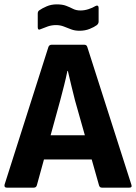

<svg xmlns="http://www.w3.org/2000/svg" viewBox="-22 -860 623 880"><path d="M9 0Q-4 0 -1 -14L200 -645Q204 -655 215 -655H364Q375 -655 378 -645L580 -14Q585 0 571 0H445Q435 0 432 -10L322 -399Q313 -434 305 -467.5Q297 -501 289 -535H287Q280 -501 271.5 -467.5Q263 -434 254 -400L147 -11Q144 0 133 0ZM159 -129 181 -240H393L416 -129ZM342 -719Q321 -719 304 -725.5Q287 -732 270.5 -738.5Q254 -745 235 -745Q215 -745 197.5 -739Q180 -733 166 -727Q151 -719 151 -735V-798Q151 -807 157 -812Q171 -822 192 -831Q213 -840 238 -840Q264 -840 281 -833.5Q298 -827 312.5 -819.5Q327 -812 347 -812Q365 -812 383.5 -818Q402 -824 415 -832Q422 -836 426 -833.5Q430 -831 430 -824V-761Q430 -752 422 -745Q410 -736 389 -727.5Q368 -719 342 -719Z"/></svg>

Font: Sofia Sans Semi Condensed ExtraBold
Style: Regular
Weight: 800
Designer: Botio Nikoltchev, Ani Petrova
Foundry: lettersoup
Version: Version 4.100